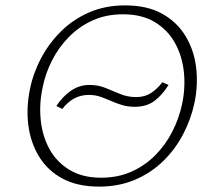

<svg xmlns="http://www.w3.org/2000/svg" viewBox="-20 -685 779 712"><path d="M211 -281 189 -292Q212 -327 243 -348.5Q274 -370 312 -370Q344 -370 371 -359Q398 -348 425.5 -336.5Q453 -325 485 -325Q517 -325 540 -340Q563 -355 582 -380L605 -370Q582 -333 553 -311Q524 -289 480 -289Q454 -289 432.5 -295.5Q411 -302 392 -310.5Q373 -319 353 -326Q333 -333 309 -333Q280 -333 255.5 -320Q231 -307 211 -281ZM347 7Q267 7 211.5 -23Q156 -53 124.5 -105Q93 -157 85 -221.5Q77 -286 91 -354Q103 -414 132.5 -469.5Q162 -525 206.5 -569Q251 -613 310.5 -639Q370 -665 444 -665Q526 -665 581.5 -634Q637 -603 668.5 -550.5Q700 -498 707.5 -433.5Q715 -369 701 -303Q688 -242 658.5 -186Q629 -130 584 -86.5Q539 -43 479.5 -18Q420 7 347 7ZM355 -26Q417 -26 467.5 -48.5Q518 -71 556 -109.5Q594 -148 619 -197Q644 -246 655 -298Q668 -358 662 -417Q656 -476 629.5 -524.5Q603 -573 555 -602.5Q507 -632 436 -632Q374 -632 324 -609.5Q274 -587 236 -548.5Q198 -510 173 -461Q148 -412 138 -360Q125 -300 131 -240.5Q137 -181 163 -133Q189 -85 237 -55.5Q285 -26 355 -26Z"/></svg>

Font: Ysabeau Infant ExtraLight
Style: Italic
Weight: 250
Italic angle: -12°
Designer: Christian Thalmann (Catharsis Fonts)
Version: Version 2.001;gftools[0.9.30]; featfreeze: ss01,ss02,lnum